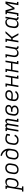

<svg xmlns="http://www.w3.org/2000/svg" viewBox="3386 -4208 980 7887"><g transform="rotate(-90 3876.5 -265.0)"><path d="M-47 205V147H18L120 -472H63V-530H195L180 -439Q194 -462 213.5 -482Q233 -502 256.5 -514.5Q280 -527 305.5 -532.5Q331 -538 356 -538Q384 -538 411 -530.5Q438 -523 458 -506Q478 -489 490 -464.5Q502 -440 506.5 -413.5Q511 -387 509.5 -358.5Q508 -330 504 -302L485 -192Q481 -166 473 -140.5Q465 -115 450.5 -91.5Q436 -68 415.5 -48Q395 -28 371 -15.5Q347 -3 320.5 2.5Q294 8 268 8Q241 8 216 1Q191 -6 172 -22Q153 -38 141.5 -60.5Q130 -83 125 -108L83 147H163V205ZM253 -50Q274 -50 294 -54Q314 -58 332.5 -67.5Q351 -77 367 -92Q383 -107 394.5 -125Q406 -143 412 -162.5Q418 -182 422 -202L440 -312Q443 -332 444 -353Q445 -374 440.5 -393.5Q436 -413 426 -430Q416 -447 400 -458.5Q384 -470 364 -475Q344 -480 323 -480Q304 -480 285 -476.5Q266 -473 248 -464Q230 -455 214.5 -440.5Q199 -426 188.5 -409Q178 -392 172 -373Q166 -354 163 -335L144 -225Q141 -204 140 -183Q139 -162 142.5 -142Q146 -122 154.5 -104Q163 -86 178 -73.5Q193 -61 212.5 -55.5Q232 -50 253 -50Z M851 8Q821 8 791.5 2Q762 -4 738 -19.5Q714 -35 697.5 -58Q681 -81 673.5 -109Q666 -137 666.5 -167.5Q667 -198 672 -228L690 -338Q694 -365 703.5 -391.5Q713 -418 729 -442.5Q745 -467 767.5 -486Q790 -505 816 -517Q842 -529 869.5 -535Q897 -541 924 -541Q955 -541 983.5 -533.5Q1012 -526 1036.5 -511Q1061 -496 1077.5 -472.5Q1094 -449 1101.5 -421Q1109 -393 1109 -362.5Q1109 -332 1104 -302L1085 -192Q1081 -165 1072 -138.5Q1063 -112 1046.5 -88Q1030 -64 1007.5 -44.5Q985 -25 959 -13Q933 -1 905.5 3.5Q878 8 851 8ZM852 -50Q873 -50 893 -53.5Q913 -57 932 -67Q951 -77 967 -91.5Q983 -106 994 -124Q1005 -142 1011.5 -162Q1018 -182 1022 -202L1040 -312Q1043 -333 1044 -354Q1045 -375 1040.5 -394.5Q1036 -414 1025.5 -431.5Q1015 -449 998.5 -460Q982 -471 962 -475.5Q942 -480 921 -480Q901 -480 881 -476Q861 -472 842 -462.5Q823 -453 807.5 -438Q792 -423 781 -405Q770 -387 763.5 -367.5Q757 -348 754 -328L735 -218Q732 -198 731.5 -177Q731 -156 735 -136.5Q739 -117 749.5 -99.5Q760 -82 775.5 -70.5Q791 -59 811 -54.5Q831 -50 852 -50Z M1451 8Q1421 8 1391.5 2Q1362 -4 1338 -19.5Q1314 -35 1297.5 -58Q1281 -81 1273.5 -109Q1266 -137 1266.5 -167.5Q1267 -198 1272 -228L1290 -338Q1294 -364 1303.5 -389Q1313 -414 1329 -436.5Q1345 -459 1367.5 -476Q1390 -493 1415 -503.5Q1440 -514 1466 -518.5Q1492 -523 1519 -523Q1552 -523 1583 -514Q1614 -505 1636 -483Q1625 -520 1604 -553Q1583 -586 1554.5 -611.5Q1526 -637 1490.5 -654Q1455 -671 1416 -678L1427 -735Q1463 -729 1497 -716Q1531 -703 1560.5 -683.5Q1590 -664 1615.5 -639.5Q1641 -615 1660 -585.5Q1679 -556 1692 -522Q1705 -488 1710.5 -452Q1716 -416 1713 -378Q1710 -340 1704 -302L1685 -192Q1681 -165 1672 -138.5Q1663 -112 1646.5 -88Q1630 -64 1607.5 -44.5Q1585 -25 1559 -13Q1533 -1 1505.5 3.5Q1478 8 1451 8ZM1452 -50Q1473 -50 1493 -53.5Q1513 -57 1532 -67Q1551 -77 1567 -91.5Q1583 -106 1594 -124Q1605 -142 1611.5 -162Q1618 -182 1622 -202L1639 -307Q1642 -328 1642.5 -348Q1643 -368 1638 -386.5Q1633 -405 1622 -420.5Q1611 -436 1595 -446.5Q1579 -457 1559.5 -461Q1540 -465 1520 -465Q1501 -465 1482 -462Q1463 -459 1444.5 -451Q1426 -443 1410 -430Q1394 -417 1382 -400.5Q1370 -384 1363.5 -365.5Q1357 -347 1354 -328L1335 -218Q1332 -198 1331.5 -177Q1331 -156 1335 -136.5Q1339 -117 1349.5 -99.5Q1360 -82 1375.5 -70.5Q1391 -59 1411 -54.5Q1431 -50 1452 -50Z M2064 8Q2040 8 2017.5 5Q1995 2 1973.5 -5.5Q1952 -13 1934 -25.5Q1916 -38 1902.5 -55Q1889 -72 1880.5 -92.5Q1872 -113 1868.5 -135.5Q1865 -158 1866.5 -181.5Q1868 -205 1872 -228L1890 -338Q1894 -365 1903 -391.5Q1912 -418 1928 -441.5Q1944 -465 1966 -484.5Q1988 -504 2014 -516Q2040 -528 2067 -533Q2094 -538 2121 -538Q2149 -538 2176 -534Q2203 -530 2228 -523Q2253 -516 2277.5 -506.5Q2302 -497 2326 -485L2304 -350H2238L2255 -452Q2224 -464 2190.5 -472Q2157 -480 2122 -480Q2122 -480 2122 -480Q2122 -480 2122 -480Q2102 -480 2082 -476Q2062 -472 2043 -462.5Q2024 -453 2008 -438.5Q1992 -424 1981 -406Q1970 -388 1963.5 -368Q1957 -348 1954 -328L1935 -218Q1932 -197 1931.5 -175Q1931 -153 1936.5 -133.5Q1942 -114 1954 -97Q1966 -80 1983 -69.5Q2000 -59 2021 -54.5Q2042 -50 2064 -50Q2089 -50 2115.5 -56.5Q2142 -63 2164.5 -79Q2187 -95 2203.5 -117Q2220 -139 2231 -164L2291 -143Q2277 -109 2254 -79.5Q2231 -50 2200 -29.5Q2169 -9 2133.5 -0.5Q2098 8 2064 8Z M2415 0 2493 -472H2436V-530H2568L2560 -482Q2568 -494 2579 -505Q2590 -516 2603 -524Q2616 -532 2630 -535Q2644 -538 2659 -538Q2676 -538 2691.5 -533Q2707 -528 2718.5 -517.5Q2730 -507 2736 -492Q2742 -477 2745 -461Q2752 -477 2763 -491.5Q2774 -506 2789 -517Q2804 -528 2821 -533Q2838 -538 2855 -538Q2872 -538 2887 -533.5Q2902 -529 2913.5 -518.5Q2925 -508 2931.5 -493.5Q2938 -479 2940.5 -463.5Q2943 -448 2942 -431Q2941 -414 2939 -398L2882 -58H2939V0H2807L2875 -409Q2877 -422 2876 -435.5Q2875 -449 2868 -459.5Q2861 -470 2848.5 -475Q2836 -480 2822 -480Q2806 -480 2790 -472Q2774 -464 2764 -449.5Q2754 -435 2748.5 -419Q2743 -403 2740 -387L2676 0H2611L2679 -409Q2681 -422 2679.5 -435.5Q2678 -449 2671 -459.5Q2664 -470 2652 -475Q2640 -480 2626 -480Q2610 -480 2594 -472Q2578 -464 2568 -449.5Q2558 -435 2552.5 -419Q2547 -403 2544 -387L2480 0Z M3260 8Q3229 8 3199 2.5Q3169 -3 3143.5 -17.5Q3118 -32 3100.5 -55.5Q3083 -79 3074.5 -107Q3066 -135 3066 -166Q3066 -197 3072 -228L3090 -338Q3094 -366 3103.5 -393Q3113 -420 3130 -444Q3147 -468 3170.5 -487.5Q3194 -507 3220.5 -518.5Q3247 -530 3275 -534Q3303 -538 3331 -538Q3355 -538 3378.5 -535Q3402 -532 3423.5 -524Q3445 -516 3463.5 -502.5Q3482 -489 3493.5 -469.5Q3505 -450 3508.5 -426.5Q3512 -403 3508 -379Q3505 -360 3496.5 -342Q3488 -324 3473 -310.5Q3458 -297 3439.5 -288Q3421 -279 3402 -273Q3423 -265 3440.5 -251.5Q3458 -238 3469.5 -219.5Q3481 -201 3484 -177.5Q3487 -154 3483 -131Q3480 -108 3469 -86Q3458 -64 3439 -47.5Q3420 -31 3398 -20Q3376 -9 3352.5 -3Q3329 3 3306 5.5Q3283 8 3260 8ZM3262 -50Q3278 -50 3293.5 -51.5Q3309 -53 3325.5 -57Q3342 -61 3357.5 -67.5Q3373 -74 3386.5 -84.5Q3400 -95 3408.5 -110Q3417 -125 3420 -141Q3422 -158 3419 -174.5Q3416 -191 3406 -203.5Q3396 -216 3381.5 -224.5Q3367 -233 3351.5 -237.5Q3336 -242 3319 -243.5Q3302 -245 3284 -245H3224L3233 -303H3294Q3309 -303 3324 -304.5Q3339 -306 3354.5 -309Q3370 -312 3384.5 -318Q3399 -324 3412 -333.5Q3425 -343 3433.5 -357.5Q3442 -372 3444 -387Q3447 -401 3444 -415.5Q3441 -430 3433 -441.5Q3425 -453 3413.5 -460.5Q3402 -468 3388.5 -472Q3375 -476 3360 -478Q3345 -480 3330 -480Q3310 -480 3289 -477Q3268 -474 3248.5 -464.5Q3229 -455 3212 -440.5Q3195 -426 3183 -407.5Q3171 -389 3164 -369Q3157 -349 3154 -328L3135 -218Q3132 -197 3131.5 -175.5Q3131 -154 3136 -134Q3141 -114 3152.5 -97Q3164 -80 3181 -69Q3198 -58 3219 -54Q3240 -50 3262 -50Z M3870 8Q3847 8 3823.5 5Q3800 2 3778.5 -5Q3757 -12 3738.5 -24.5Q3720 -37 3705.5 -53.5Q3691 -70 3682 -91Q3673 -112 3669 -134.5Q3665 -157 3666.5 -180.5Q3668 -204 3672 -228L3690 -338Q3694 -365 3703.5 -392Q3713 -419 3729.5 -443Q3746 -467 3768.5 -486.5Q3791 -506 3817.5 -518Q3844 -530 3872 -534Q3900 -538 3927 -538Q3953 -538 3978.5 -534Q4004 -530 4026.5 -521Q4049 -512 4068 -496.5Q4087 -481 4098.5 -459.5Q4110 -438 4114 -413Q4118 -388 4114 -362Q4111 -341 4100.5 -320.5Q4090 -300 4074 -284Q4058 -268 4038 -257Q4018 -246 3997 -240Q3976 -234 3954.5 -232Q3933 -230 3912 -230Q3890 -230 3868.5 -230.5Q3847 -231 3825 -232Q3803 -233 3781.5 -235Q3760 -237 3739 -242L3735 -218Q3732 -196 3732 -174Q3732 -152 3738 -132Q3744 -112 3757 -95.5Q3770 -79 3787.5 -68.5Q3805 -58 3826.5 -54Q3848 -50 3871 -50Q3893 -50 3915.5 -54.5Q3938 -59 3959 -69.5Q3980 -80 3997.5 -97Q4015 -114 4028 -134L4085 -108Q4068 -80 4044 -57Q4020 -34 3991.5 -19Q3963 -4 3932 2Q3901 8 3870 8ZM3923 -285Q3936 -285 3949.5 -286.5Q3963 -288 3976.5 -292.5Q3990 -297 4002.5 -304Q4015 -311 4025 -321.5Q4035 -332 4041.5 -345Q4048 -358 4050 -371Q4053 -387 4050 -403Q4047 -419 4039 -432.5Q4031 -446 4018.5 -455Q4006 -464 3991 -469.5Q3976 -475 3959.5 -477.5Q3943 -480 3927 -480Q3907 -480 3886 -476.5Q3865 -473 3846 -464Q3827 -455 3810.5 -440Q3794 -425 3782 -407Q3770 -389 3763.5 -369Q3757 -349 3754 -328L3749 -300Q3770 -295 3791.5 -293Q3813 -291 3835 -290Q3857 -289 3879 -287Q3901 -285 3923 -285Z M4242 0 4320 -472H4263V-530H4395L4357 -303H4630L4668 -530H4733L4655 -58H4712V0H4580L4621 -245H4348L4307 0Z M4842 0 4920 -472H4863V-530H4995L4957 -303H5230L5268 -530H5333L5255 -58H5312V0H5180L5221 -245H4948L4907 0Z M5635 8Q5606 8 5579 0.5Q5552 -7 5531 -23.5Q5510 -40 5497 -64Q5484 -88 5478.5 -115Q5473 -142 5474 -170.5Q5475 -199 5480 -228L5520 -472H5463V-530H5595L5543 -218Q5540 -198 5539 -177.5Q5538 -157 5542 -138Q5546 -119 5555 -101.5Q5564 -84 5578.5 -72Q5593 -60 5612.5 -55Q5632 -50 5652 -50Q5652 -50 5652.5 -50Q5653 -50 5653 -50Q5672 -50 5691 -53.5Q5710 -57 5728 -66.5Q5746 -76 5761 -90Q5776 -104 5786.5 -121Q5797 -138 5803 -157Q5809 -176 5812 -195L5868 -530H5933L5861 -96Q5860 -86 5861 -77Q5862 -68 5867.5 -61.5Q5873 -55 5881.5 -52.5Q5890 -50 5899 -50H5915V8H5890Q5870 8 5850.5 3Q5831 -2 5817 -15Q5803 -28 5797.5 -47Q5792 -66 5795 -86Q5782 -65 5765 -46.5Q5748 -28 5726.5 -15Q5705 -2 5681.5 3Q5658 8 5635 8Z M6079 0 6157 -472H6101V-530H6232L6193 -294H6247L6457 -530H6539L6303 -265L6452 0H6379L6247 -236H6184L6145 0Z M6819 8Q6791 8 6764 0.5Q6737 -7 6717 -24Q6697 -41 6685.5 -65.5Q6674 -90 6669 -116.5Q6664 -143 6665.5 -171.5Q6667 -200 6672 -228L6690 -338Q6694 -364 6702 -389.5Q6710 -415 6724.5 -438.5Q6739 -462 6759.5 -482Q6780 -502 6804.5 -514.5Q6829 -527 6855 -532.5Q6881 -538 6907 -538Q6934 -538 6959.5 -531Q6985 -524 7003.5 -508Q7022 -492 7033.5 -469.5Q7045 -447 7050 -422L7068 -530H7133L7061 -96Q7060 -86 7061 -77Q7062 -68 7067.5 -61.5Q7073 -55 7081.5 -52.5Q7090 -50 7099 -50H7115V8H7090Q7069 8 7049 2.5Q7029 -3 7015.5 -16.5Q7002 -30 6997 -50Q6992 -70 6995 -91Q6982 -68 6962.5 -48Q6943 -28 6919.5 -15.5Q6896 -3 6870 2.5Q6844 8 6819 8ZM6852 -50Q6871 -50 6890.5 -53.5Q6910 -57 6927.5 -66Q6945 -75 6960.5 -89.5Q6976 -104 6986.5 -121Q6997 -138 7003 -157Q7009 -176 7012 -195L7031 -305Q7034 -326 7035 -347Q7036 -368 7032.5 -388Q7029 -408 7020.5 -426Q7012 -444 6997 -456.5Q6982 -469 6962.5 -474.5Q6943 -480 6922 -480Q6901 -480 6881 -476Q6861 -472 6842.5 -462.5Q6824 -453 6808 -438Q6792 -423 6781 -405Q6770 -387 6763.5 -367.5Q6757 -348 6754 -328L6735 -218Q6732 -198 6731.5 -177Q6731 -156 6735 -136.5Q6739 -117 6749 -100Q6759 -83 6775 -71.5Q6791 -60 6811 -55Q6831 -50 6852 -50Z M7160 0V-58H7224L7293 -472H7236V-530H7398L7482 -230L7664 -530H7760L7682 -58H7739V0H7607L7683 -456L7502 -159H7438L7356 -456L7280 0Z"/></g></svg>

Font: Iosevka Slab Light Extended
Style: Italic
Weight: 300
Width: 7
Italic angle: -9°
Monospace: yes
Designer: Belleve Invis
Foundry: Belleve Invis
Version: Version 11.1.0; ttfautohint (v1.8.3)